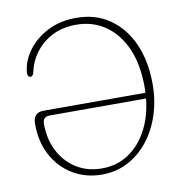

<svg xmlns="http://www.w3.org/2000/svg" viewBox="-80 -783 819 866"><g transform="rotate(-10 329.0 -350.0)"><path d="M60 -270Q60 -321.5 108 -321.5H575Q575.5 -335 575.5 -348.5Q575.5 -452 542.8 -525.8Q510 -599.5 452.2 -638.8Q394.5 -678 320 -678Q255.5 -678 208 -652.8Q160.5 -627.5 131.2 -587.2Q102 -547 93 -502Q89 -482.5 77 -482.5Q69.5 -482.5 66.5 -489Q63.5 -495.5 64 -503.5Q68.5 -556 102.5 -602.8Q136.5 -649.5 193.5 -679Q250.5 -708.5 325 -708.5Q414.5 -708.5 479.2 -663Q544 -617.5 578.8 -538Q613.5 -458.5 613.5 -355.5Q613.5 -278.5 591.5 -212.5Q569.5 -146.5 530 -97Q490.5 -47.5 436.8 -19.8Q383 8 319 8Q246.5 8 187.8 -26.2Q129 -60.5 94.5 -123Q60 -185.5 60 -270ZM324 -19.5Q392 -19.5 445 -54.5Q498 -89.5 531.2 -151.8Q564.5 -214 573 -295.5H130.5Q99.5 -295.5 99.5 -262Q99.5 -194 127 -139.2Q154.5 -84.5 205 -52Q255.5 -19.5 324 -19.5Z"/></g></svg>

Font: Fraunces 72pt S100 Thin
Style: Regular
Weight: 100
Version: Version 1.000; ttfautohint (v1.8.3)